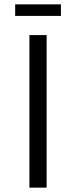

<svg xmlns="http://www.w3.org/2000/svg" viewBox="-20 -861 350 881"><path d="M194 0H115V-700H194ZM259.6 -788H49.6V-841H259.6Z"/></svg>

Font: Kulim Park
Style: Regular
Weight: 400
Designer: Noponies / Dale Sattler
Foundry: Noponies
Version: Version 1.000; ttfautohint (v1.8.3)